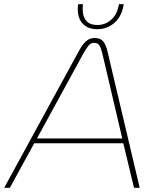

<svg xmlns="http://www.w3.org/2000/svg" viewBox="-55 -894 730 914"><path d="M-35 0 322 -654Q340 -686 356.5 -699.5Q373 -713 395 -713Q422 -713 435.5 -698Q449 -683 457 -648L610 0H583L532 -212H108L-8 0ZM121 -235H527L432 -640Q426 -665 418.5 -677.5Q411 -690 393 -690Q377 -690 367.5 -678Q358 -666 345 -645ZM408 -755Q373 -755 351 -770.5Q329 -786 320.5 -813Q312 -840 317 -874H340Q337 -852 340.5 -829Q344 -806 360 -790.5Q376 -775 409 -775Q447 -775 475.5 -801Q504 -827 511 -874H534Q526 -818 491 -786.5Q456 -755 408 -755Z"/></svg>

Font: MuseoModerno Thin Thin
Style: Italic
Weight: 250
Italic angle: -9°
Version: Version 1.003